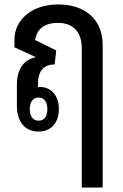

<svg xmlns="http://www.w3.org/2000/svg" viewBox="-20 -584 553 864"><path d="M348 260H442V-381C442 -504 355 -564 242 -564C123 -564 45 -495 45 -405V-371L139 -328V-326C92 -316 56 -279 56 -202V-110C56 -34 94 8 153 8C211 8 245 -32 245 -94C245 -153 211 -193 157 -193L151 -192V-207C151 -268 180 -294 226 -294L233 -357L138 -404C146 -453 179 -481 241 -481C307 -481 348 -442 348 -368ZM154 -41C128 -41 114 -61 114 -93C114 -125 128 -145 154 -145C180 -145 193 -124 193 -93C193 -61 180 -41 154 -41Z"/></svg>

Font: Noto Sans Thai Looped Condensed Medium
Style: Regular
Weight: 500
Width: 3
Designer: Sasikarn Vongin, Ben Mitchell
Foundry: The Fontpad Ltd
Version: Version 1.001